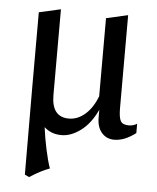

<svg xmlns="http://www.w3.org/2000/svg" viewBox="-49 -513 607 740"><g transform="rotate(5 254.5 -142.5)"><path d="M488 -56V-20Q445 13 405 13Q375 13 356.5 -8.5Q338 -30 338 -67V-97Q313 -43 275.5 -15Q238 13 201 13Q161 13 134 -12Q139 28 148.5 72.5Q158 117 168 145Q134 157 91 185L74 177L73 -159V-451L157 -470V-138Q157 -53 224 -53Q258 -53 287 -78.5Q316 -104 333 -149V-451L417 -470V-110Q417 -75 424.5 -61Q432 -47 456 -47Q474 -47 488 -56Z"/></g></svg>

Font: Gupter Medium
Style: Regular
Weight: 500
Designer: Octavio Pardo
Version: Version 1.000